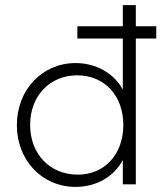

<svg xmlns="http://www.w3.org/2000/svg" viewBox="-20 -722 632 752"><path d="M276 10C358 10 426 -30 461 -95V0H512V-571H592V-619H512V-702H461V-619H283V-571H461V-371C426 -436 355 -475 276 -475C145 -475 46 -370 46 -232C46 -95 144 10 276 10ZM98 -233C98 -346 175 -427 282 -427C390 -427 463 -347 463 -232C463 -118 390 -38 285 -38C175 -38 98 -119 98 -233Z"/></svg>

Font: MV Cash ExtraLight
Style: Regular
Weight: 200
Designer: Rodrigo Fuenzalida
Foundry: fragTYPE
Version: Version 1.100;Glyphs 3.1.2 (3151)